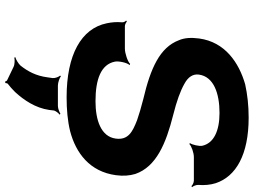

<svg xmlns="http://www.w3.org/2000/svg" viewBox="-144 -618 1018 771"><g transform="rotate(90 365.5 -232.0)"><path d="M386 -106C298 -106 238 -128 227 -184C224 -199 231 -233 241 -243L236 -245C227 -235 193 -224 175 -224H84C78 -224 69 -229 66 -232L62 -229C66 -226 70 -218 69 -212C67 -190 69 -170 73 -151C94 -49 199 10 370 10C419 10 465 6 506 -4C594 -27 669 -83 683 -188C687 -217 685 -243 678 -266C649 -350 556 -389 441 -418C385 -432 344 -447 316 -463C288 -478 276 -498 279 -521C287 -581 355 -604 433 -604C505 -604 555 -581 565 -534C567 -522 561 -494 554 -485L558 -483C567 -492 594 -501 610 -501H705C713 -501 724 -495 727 -491L731 -494C727 -498 722 -509 722 -518C724 -543 722 -567 715 -589C688 -670 601 -721 452 -721C403 -721 359 -716 318 -707C231 -682 148 -626 134 -522C130 -491 131 -464 141 -441C170 -364 254 -327 377 -298C412 -289 439 -281 462 -273C508 -255 543 -238 536 -187C528 -128 462 -106 386 -106ZM248 223 302 249C304 250 307 255 307 257L313 256C313 254 314 249 315 247C327 238 338 228 349 217C382 181 413 135 421 80L423 63C424 54 434 42 440 38L436 35C430 39 415 45 405 45H323C311 45 291 38 286 33L283 36C288 41 294 56 293 66L290 87C284 133 266 166 243 195C236 203 218 214 209 216L211 220C219 218 238 218 248 223Z"/></g></svg>

Font: Asimov
Style: EdgeWideIt
Weight: 500
Designer: Google
Version: Version 2.000980: 2014